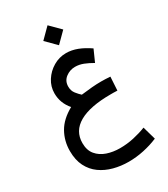

<svg xmlns="http://www.w3.org/2000/svg" viewBox="-255 -853 1138 1303"><g transform="rotate(-30 314.5 -202.0)"><path d="M340.3 -740.7 418.5 -662.6 340.3 -584.5 262.2 -662.6ZM535.6 -225.6 529.3 -119.6Q510.7 -120.6 499.3 -120.6Q487.8 -120.6 476.6 -120.6Q314.9 -120.6 230.2 -72.3Q145.5 -23.9 145.5 70.8Q145.5 127 174.3 161.6Q203.1 196.3 249.8 212.2Q296.4 228 350.1 228Q405.8 228 458.7 216.3Q511.7 204.6 557.1 186.5L586.4 289.6Q533.7 312 474.1 324.7Q414.6 337.4 356 337.4Q294.9 337.4 239 322.5Q183.1 307.6 139.4 276.4Q95.7 245.1 70.3 195.1Q44.9 145 44.9 74.7Q44.9 -3.9 81.8 -69.1Q118.7 -134.3 201.7 -180.2Q149.9 -239.7 149.9 -316.4Q149.9 -369.6 178.5 -414.6Q207 -459.5 253.7 -487.1Q300.3 -514.6 354 -514.6Q397.5 -514.6 441.9 -497.6Q486.3 -480.5 532.2 -448.7L491.7 -357.9Q456.5 -378.4 424.6 -390.9Q392.6 -403.3 360.8 -403.3Q319.3 -403.3 286.6 -378.2Q253.9 -353 253.9 -309.6Q253.9 -276.4 272 -253.7Q290 -231 306.6 -216.3Q354.5 -222.2 391.1 -225.3Q427.7 -228.5 465.3 -228.5Q483.9 -228.5 498.5 -227.8Q513.2 -227.1 535.6 -225.6Z"/></g></svg>

Font: Vazirmatn UI FD Medium
Style: Regular
Weight: 500
Designer: Saber Rastikerdar
Foundry: Saber Rastikerdar
Version: Version 33.003